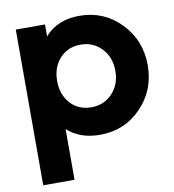

<svg xmlns="http://www.w3.org/2000/svg" viewBox="-84 -632 822 906"><g transform="rotate(-10 327.0 -179.0)"><path d="M357 -558Q473 -558 553.5 -475.5Q634 -393 634 -273Q634 -153 554 -70.5Q474 12 356 12Q260 12 200 -43V200H50V-546H190V-489Q250 -558 357 -558ZM238.5 -165Q277 -123 338 -123Q399 -123 439 -165.5Q479 -208 479 -273Q479 -338 439 -380.5Q399 -423 338 -423Q277 -423 238.5 -381Q200 -339 200 -273Q200 -207 238.5 -165Z"/></g></svg>

Font: Plus Jakarta Display
Style: Bold
Weight: 700
Designer: Gumpita Rahayu
Foundry: Tokotype Studio
Version: Version 1.000;hotconv 1.0.109;makeotfexe 2.5.65596